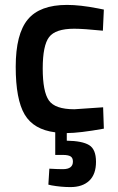

<svg xmlns="http://www.w3.org/2000/svg" viewBox="-20 -531 482 782"><path d="M252 42Q315 43 343 60Q371 77 371 128Q371 179 343.5 205Q316 231 267 231Q229 231 190 224L177 221L181 156Q215 158 236 158Q277 158 277 127Q277 112 267.5 106Q258 100 236 100H205V8Q117 -3 80.5 -64.5Q44 -126 44 -259Q44 -392 93 -451.5Q142 -511 253 -511Q306 -511 378 -497L403 -492L399 -406Q320 -414 282 -414Q206 -414 180 -380Q154 -346 154 -252Q154 -158 179 -122Q204 -86 283 -86L400 -94L403 -7Q303 11 252 11Z"/></svg>

Font: Titillium Web[RUS by Daymarius]
Style: Regular
Weight: 600
Designer: Cyrillization by Daymarius
Foundry: Cyrillization by Daymarius
Version: Version 1.002 September 11, 2018